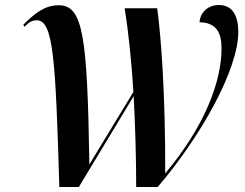

<svg xmlns="http://www.w3.org/2000/svg" viewBox="-20 -747 977 767"><path d="M217 0H295L514 -363C520 -247 524 -124 524 0H610C781 -200 932 -468 932 -620C932 -680 911 -727 855 -727C812 -727 780 -699 777 -658C843 -657 865 -618 865 -554C865 -425 802 -248 640 -54C641 -375 623 -604 608 -714H478C493 -621 505 -506 513 -380L337 -90C329 -603 312 -726 215 -726C159 -726 120 -695 73 -648L78 -640C95 -658 108 -666 127 -666C193 -666 202 -511 217 0Z"/></svg>

Font: Noto Serif Display SemiCondensed SemiBold
Style: Italic
Weight: 600
Width: 4
Italic angle: -12°
Designer: Monotype Design Team
Foundry: Monotype Imaging Inc.
Version: Version 2.009